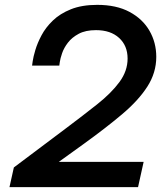

<svg xmlns="http://www.w3.org/2000/svg" viewBox="-20 -770 685 790"><path d="M19 0 37 -81 250 -241Q322 -295 380 -341Q438 -387 471.5 -432.5Q505 -478 505 -529Q505 -582 470 -614Q435 -646 375 -646Q332 -646 304 -631Q276 -616 259.5 -594.5Q243 -573 235.5 -551Q228 -529 226 -514.5Q224 -500 224 -500H112Q112 -500 114.5 -518Q117 -536 125.5 -564.5Q134 -593 151 -625Q168 -657 197.5 -685.5Q227 -714 272 -732Q317 -750 380 -750Q459 -750 513 -721Q567 -692 595 -643.5Q623 -595 623 -536Q623 -471 586.5 -414Q550 -357 482.5 -300Q415 -243 322 -176L222 -104H571L548 0Z"/></svg>

Font: Be Vietnam Pro Medium
Style: Italic
Weight: 500
Italic angle: -12°
Designer: Lam Bao, Tony Le, Vietanh Nguyen
Foundry: Yellow Type Foundry
Version: Version 1.002; ttfautohint (v1.8.3)